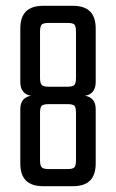

<svg xmlns="http://www.w3.org/2000/svg" viewBox="-20 -642 400 662"><path d="M118 -252V-90Q118 -71 124 -65Q130 -59 149 -59H180V0H129Q89 0 69.5 -19.5Q50 -39 50 -79V-265Q50 -287 60 -298Q70 -309 87 -312Q70 -314 60 -326Q50 -338 50 -360V-543Q50 -583 69.5 -602.5Q89 -622 129 -622H183V-563H149Q130 -563 124 -557.5Q118 -552 118 -532V-374Q118 -355 124 -349Q130 -343 149 -343H186V-283H149Q130 -283 124 -277.5Q118 -272 118 -252ZM242 -374V-532Q242 -552 236.5 -557.5Q231 -563 211 -563H177V-622H231Q271 -622 290.5 -602.5Q310 -583 310 -543V-360Q310 -338 300 -326Q290 -314 273 -312Q290 -309 300 -298Q310 -287 310 -265V-79Q310 -39 290.5 -19.5Q271 0 231 0H170V-59H211Q231 -59 236.5 -65Q242 -71 242 -90V-252Q242 -272 236.5 -277.5Q231 -283 211 -283H174V-343H211Q231 -343 236.5 -349Q242 -355 242 -374Z"/></svg>

Font: Teko Variable Light
Style: Regular
Weight: 300
Designer: Manushi Parikh, Jonny Pinhorn
Foundry: Indian Type Foundry
Version: Version 3.000